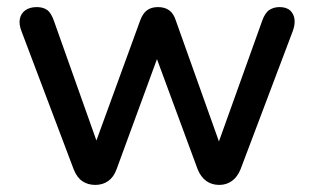

<svg xmlns="http://www.w3.org/2000/svg" viewBox="-20 -515 886 542"><path d="M249 7Q228 7 212.5 -3.5Q197 -14 188 -37L41 -426Q33 -446 36 -461.5Q39 -477 51.5 -486Q64 -495 84 -495Q102 -495 113.5 -486.5Q125 -478 133 -454L264 -85H240L376 -458Q383 -477 395 -486Q407 -495 426 -495Q445 -495 457.5 -486Q470 -477 476 -458L609 -85H587L720 -456Q728 -479 740.5 -487Q753 -495 769 -495Q789 -495 799.5 -485Q810 -475 811.5 -459.5Q813 -444 806 -426L659 -37Q650 -15 634.5 -4Q619 7 599 7Q578 7 562.5 -4Q547 -15 538 -37L398 -416H448L309 -37Q301 -15 285.5 -4Q270 7 249 7Z"/></svg>

Font: Nunito ExtraLight SemiBold
Style: Regular
Weight: 600
Version: Version 3.602